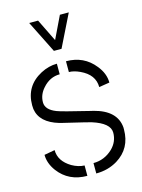

<svg xmlns="http://www.w3.org/2000/svg" viewBox="-111 -785 633 855"><g transform="rotate(-15 205.0 -357.5)"><path d="M109.4 -719.7H150.4L201.2 -616.2L251 -719.7H292L218.8 -571.3H183.6ZM23.4 -134.8 72.3 -143.6Q72.3 -92.8 126 -60.5Q155.3 -43.9 183.6 -43V4.9Q98.6 4.9 50.8 -58.6Q23.4 -95.7 23.4 -134.8ZM27.3 -362.3Q27.3 -451.2 106.4 -493.2Q143.6 -512.7 181.6 -512.7V-463.9Q135.7 -463.9 102.5 -425.8Q77.1 -397.5 77.1 -362.3Q77.1 -328.1 125 -309.6Q143.6 -301.8 272.5 -270.5Q279.3 -268.6 285.2 -267.6Q387.7 -241.2 394.5 -162.1Q394.5 -157.2 394.5 -152.3Q394.5 -65.4 323.2 -21.5Q279.3 4.9 224.6 4.9V-43Q275.4 -43 313.5 -79.1Q344.7 -109.4 344.7 -151.4Q344.7 -195.3 263.7 -220.7Q258.8 -222.7 139.6 -251Q130.9 -252.9 124 -254.9Q38.1 -280.3 28.3 -344.7Q27.3 -353.5 27.3 -362.3ZM223.6 -462.9V-512.7Q305.7 -512.7 354.5 -451.2Q385.7 -413.1 385.7 -371.1L336.9 -363.3Q336.9 -420.9 273.4 -450.2Q246.1 -462.9 223.6 -462.9Z"/></g></svg>

Font: Post No Bills Jaffna
Style: Regular
Weight: 400
Designer: Kosala Senevirathne, Siva Puranthara, Lasantha Premarathna, Tharique Azeez
Foundry: Mooniak
Version: Version 1.220 ; ttfautohint (v1.6)